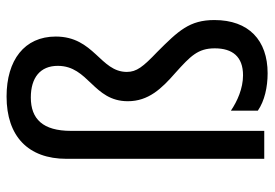

<svg xmlns="http://www.w3.org/2000/svg" viewBox="-142 -662 815 570"><g transform="rotate(-90 265.0 -377.5)"><path d="M332 10C430 10 490 -46 490 -148C490 -222 458 -255 395 -318C351 -360 336 -379 336 -408C336 -487 441 -505 441 -619C441 -712 371 -765 263 -765C145 -765 78 -701 78 -587V0H161V-574C161 -657 196 -693 260 -693C319 -693 354 -665 354 -613C354 -521 249 -508 249 -405C249 -344 286 -305 333 -264C383 -219 406 -197 406 -147C406 -94 381 -63 326 -63C287 -63 249 -80 221 -99V-19C250 1 291 10 332 10Z"/></g></svg>

Font: Noto Sans Mono Condensed
Style: Regular
Weight: 400
Width: 3
Designer: Monotype Design Team
Foundry: Monotype Imaging Inc.
Version: Version 2.014